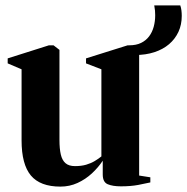

<svg xmlns="http://www.w3.org/2000/svg" viewBox="-20 -682 694 712"><path d="M428 9Q398 9 379.5 1.2Q361 -6.5 361 -35V-86Q344.5 -61 320.8 -39Q297 -17 267.5 -3.5Q238 10 204 10Q129 10 94.5 -31.2Q60 -72.5 60 -161.5V-425L8.5 -447V-465.5L161.5 -514H178.5L200.5 -497V-163Q200.5 -130.5 205.5 -109Q210.5 -87.5 223 -76.8Q235.5 -66 258 -66Q281.5 -66 299.5 -71.2Q317.5 -76.5 331.2 -84.8Q345 -93 356 -102V-425L299 -447V-465.5L453.5 -514H472.5L496 -497V-31L537.5 -24.5V-5.5Q520 -1.5 492.5 3.8Q465 9 428 9ZM481 -478 459.5 -514Q485 -514 503 -522.8Q521 -531.5 532.8 -547Q544.5 -562.5 550 -582.8Q555.5 -603 555.5 -625.5Q555.5 -633.5 554.8 -642.5Q554 -651.5 552 -662H648.5Q651.5 -653.5 652.8 -643.2Q654 -633 654 -623Q654 -590.5 641.8 -564Q629.5 -537.5 607 -518.2Q584.5 -499 552.5 -488.5Q520.5 -478 481 -478Z"/></svg>

Font: Merriweather 144pt
Style: Bold
Weight: 700
Version: Version 2.100